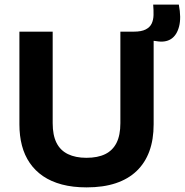

<svg xmlns="http://www.w3.org/2000/svg" viewBox="-20 -797 800 831"><path d="M355 14Q295 14 248 1.5Q201 -11 166.5 -34.5Q132 -58 109 -91.5Q86 -125 75 -167Q64 -209 64 -259V-660H208V-264Q208 -212 224.5 -179Q241 -146 274 -130Q307 -114 354 -114Q403 -114 435.5 -130Q468 -146 484.5 -179Q501 -212 501 -264V-660H645V-259Q645 -193 626.5 -142.5Q608 -92 571.5 -57Q535 -22 481 -4Q427 14 355 14ZM656 -619 557 -631 559 -660Q592 -660 610.5 -669.5Q629 -679 636.5 -695Q644 -711 644.5 -732Q645 -753 643 -777H754Q765 -720 755 -682Q745 -644 720 -628Q695 -612 656 -619Z"/></svg>

Font: Bricolage Grotesque 18pt
Style: Bold
Weight: 700
Designer: Mathieu Triay
Foundry: Atelier Triay
Version: Version 1.000;gftools[0.9.30]